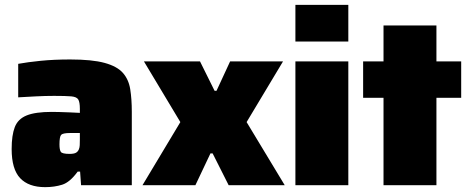

<svg xmlns="http://www.w3.org/2000/svg" viewBox="-20 -763 1937 791"><path d="M166 8Q98 8 63 -29Q28 -66 28 -149Q28 -206 41 -239.5Q54 -273 90 -287.5Q126 -302 193 -302Q204 -302 224 -301.5Q244 -301 267.5 -300Q291 -299 309 -298V-315Q309 -342 302.5 -353Q296 -364 273.5 -366Q251 -368 203 -368Q167 -368 128 -366Q89 -364 55 -362V-500Q93 -507 147.5 -512.5Q202 -518 269 -518Q359 -518 410.5 -504Q462 -490 486 -463Q510 -436 516.5 -395.5Q523 -355 523 -302V0H314L310 -56H300Q268 -12 236 -2Q204 8 166 8ZM267 -129Q284 -129 292.5 -133.5Q301 -138 305 -148Q308 -155 308.5 -165Q309 -175 309 -188V-215H269Q239 -215 232 -207.5Q225 -200 225 -168Q225 -146 230.5 -137.5Q236 -129 267 -129Z M567 0 723 -260 573 -510H804L864 -389H872L928 -510H1146L996 -260L1153 0H922L856 -131H847L785 0Z M1197 -592V-743H1415V-592ZM1197 0V-510H1415V0Z M1560 0V-360H1476V-510H1560V-658H1778V-510H1880V-360H1778V0Z"/></svg>

Font: Saira Black
Style: Regular
Weight: 900
Designer: Hector Gatti with collaboration of the Omnibus-Type team
Foundry: Omnibus-Type
Version: Version 1.100; ttfautohint (v1.8.3)